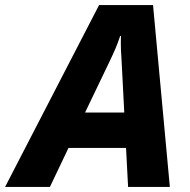

<svg xmlns="http://www.w3.org/2000/svg" viewBox="-79 -734 746 754"><path d="M-59 0 310 -714H522L588 0H424L416 -153H190L117 0ZM255 -292H409L399 -486Q397 -512 396 -539Q395 -566 396 -593H393Q385 -568 374.5 -543.5Q364 -519 351 -492Z"/></svg>

Font: Noto Sans ExtraBold
Style: Italic
Weight: 800
Italic angle: -12°
Designer: Monotype Design Team
Foundry: Monotype Imaging Inc.
Version: Version 2.013; ttfautohint (v1.8.4.7-5d5b)